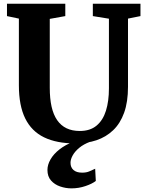

<svg xmlns="http://www.w3.org/2000/svg" viewBox="-20 -763 784 1032"><path d="M386 8Q284.5 8 217 -24.8Q149.5 -57.5 115.5 -126.5Q81.5 -195.5 81.5 -304.5V-663L17.5 -676.5V-743H331V-676.5L247.5 -661.5V-291Q247.5 -233.5 257.2 -190Q267 -146.5 287.2 -117.2Q307.5 -88 337.8 -73.5Q368 -59 409 -59Q464.5 -59 499 -87.8Q533.5 -116.5 549.5 -168Q565.5 -219.5 565.5 -288V-662.5L479 -676.5V-743H735V-676.5L668 -663V-296.5Q668 -215 647.2 -157.2Q626.5 -99.5 588.2 -63Q550 -26.5 498.5 -9.2Q447 8 386 8ZM364 249.5Q333 249.5 303.2 239.2Q273.5 229 254.2 207.2Q235 185.5 235 150.5Q235 122.5 251.5 93.8Q268 65 299.5 40.2Q331 15.5 374 -1L409 -5L464.5 -1Q429.5 12 406 31.5Q382.5 51 370.8 72.2Q359 93.5 359 112Q359 136.5 375 150.8Q391 165 421.5 165Q444 165 459.8 158.2Q475.5 151.5 491.5 144L495 209.5Q475.5 225 439.2 237.2Q403 249.5 364 249.5Z"/></svg>

Font: Merriweather ExtraBold
Style: Regular
Weight: 800
Version: Version 2.100